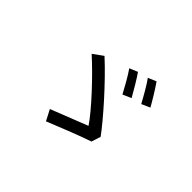

<svg xmlns="http://www.w3.org/2000/svg" viewBox="-128 -1023 1257 1257"><g transform="rotate(45 500.0 -394.5)"><path d="M583 -701 526 -677C552 -641 594 -566 616 -524L675 -550C653 -589 608 -666 583 -701ZM713 -743 656 -719C683 -683 724 -610 747 -567L806 -593C784 -633 738 -708 713 -743ZM690 -163 711 -227C645 -318 482 -503 354 -620L285 -570C391 -475 548 -307 604 -222C549 -200 409 -145 347 -121L386 -46C453 -73 608 -136 690 -163Z"/></g></svg>

Font: Source Han Sans KR
Style: Regular
Weight: 400
Designer: Ryoko NISHIZUKA 西塚涼子 (kana, bopomofo & ideographs); Paul D. Hunt (Latin, Greek & Cyrillic); Sandoll Communications 산돌커뮤니
Foundry: Adobe
Version: Version 2.004;hotconv 1.0.118;makeotfexe 2.5.65603